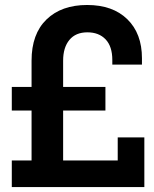

<svg xmlns="http://www.w3.org/2000/svg" viewBox="-20 -758 626 778"><path d="M27.8 0V-107.9H107.9V-310.1H27.8V-405.8H107.9V-512.2Q107.9 -620.6 168.5 -679.2Q229 -737.8 333 -737.8Q437 -737.8 496.1 -679.9Q555.2 -622.1 555.2 -522V-496.1H435.1V-515.1Q435.1 -569.8 408 -598.4Q380.9 -627 334 -627Q286.6 -627 261.2 -596.2Q235.8 -565.4 235.8 -512.2V-405.8H407.2V-310.1H235.8V-107.9H457V-201.2H564.9V0Z"/></svg>

Font: Lumene Sans
Style: Bold
Weight: 600
Designer: Deni Anggara
Version: Version 1.003;Glyphs 3.1.2 (3151)